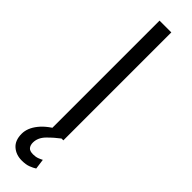

<svg xmlns="http://www.w3.org/2000/svg" viewBox="-312 -700 894 894"><g transform="rotate(45 134.5 -253.5)"><path d="M173.8 -710.9V0H96.2V-710.9ZM133.8 -26.9 166 -3.4Q133.8 21 107.2 48.1Q80.6 75.2 80.6 107.9Q80.6 124.5 89.1 135.3Q97.7 146 120.1 146Q137.2 146 149.9 141.1Q162.6 136.2 170.4 131.8L177.2 182.1Q166 189.5 148.2 196.5Q130.4 203.6 103 203.6Q65.4 203.6 40 181.4Q14.6 159.2 14.6 115.7Q14.6 77.6 44.7 40.3Q74.7 2.9 133.8 -26.9Z"/></g></svg>

Font: Vazirmatn FD Light
Style: Regular
Weight: 300
Designer: Saber Rastikerdar
Foundry: Saber Rastikerdar
Version: Version 33.003